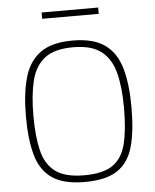

<svg xmlns="http://www.w3.org/2000/svg" viewBox="-58 -913 783 971"><g transform="rotate(-5 333.0 -427.5)"><path d="M333 9Q225 9 167 -31.5Q109 -72 87 -151.5Q65 -231 65 -347Q65 -461 87.5 -542Q110 -623 168 -666Q226 -709 333 -709Q440 -709 498 -666.5Q556 -624 578.5 -543Q601 -462 601 -347Q601 -226 579 -147Q557 -68 499 -29.5Q441 9 333 9ZM333 -25Q430 -25 479 -59.5Q528 -94 545.5 -165.5Q563 -237 563 -347Q563 -451 544.5 -524Q526 -597 476.5 -636Q427 -675 333 -675Q238 -675 188.5 -636.5Q139 -598 121 -525Q103 -452 103 -347Q103 -242 120.5 -170Q138 -98 187.5 -61.5Q237 -25 333 -25ZM190 -832V-864H477V-832Z"/></g></svg>

Font: TitilliumWeb ExtraLight
Style: Regular
Weight: 400
Designer: Mohamed Gaber, Accademia di Belle Arti di Urbino and others
Foundry: Kief Type Foundry, Accademia di Belle Arti di Urbino and others
Version: Version 3.000; ttfautohint (v1.8.2)